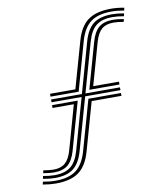

<svg xmlns="http://www.w3.org/2000/svg" viewBox="-89 -882 837 962"><g transform="rotate(-10 329.5 -401.0)"><path d="M51.2 0.5 54.5 -13.5Q89 -7.2 118 -7.2Q185.8 -7.2 223.2 -35.5Q260.8 -63.8 279.2 -128.5L351.2 -383.2H516.8V-368.8H365.2L296.2 -124.5Q276.5 -54.2 235 -23.8Q193.5 6.8 118 6.8Q87.5 6.8 51.2 0.5ZM63.2 -55.2 66.2 -69.2Q81.5 -66.8 94.9 -65.2Q108.2 -63.8 118 -63.8Q155.5 -63.8 177.2 -82.6Q199 -101.5 211.5 -145L274.5 -368.8H166.2V-383.2H296.8L228.2 -141Q214.5 -92 188.9 -70.8Q163.2 -49.5 118 -49.5Q107.5 -49.5 93.2 -51Q79 -52.5 63.2 -55.2ZM166.2 -426.5V-441H295L361.8 -676.5Q381.5 -746.8 423 -777.2Q464.5 -807.8 540.8 -807.8Q572.8 -807.8 607.5 -801.2L604.5 -787.2Q570.5 -793.5 540.8 -793.5Q472.2 -793.5 434.6 -765.4Q397 -737.2 378.5 -672.5L309.2 -426.5ZM363.5 -426.5 429.5 -660.2Q443.2 -709 469.1 -730.2Q495 -751.5 540.8 -751.5Q551.8 -751.5 566 -749.9Q580.2 -748.2 595.5 -745.5L592.2 -731.8Q562.5 -737.2 540.8 -737.2Q502.5 -737.2 480.8 -718.5Q459 -699.8 446.5 -656.2L385.8 -441H516.8V-426.5ZM57.2 -27.5 60.2 -41.5Q92.2 -35.5 118 -35.5Q170.8 -35.5 200.5 -59Q230.2 -82.5 245.5 -136.8L319.2 -397.8H166.2V-412H323.2L395.5 -668.5Q412.5 -728 446 -753.8Q479.5 -779.5 540.8 -779.5Q568.2 -779.5 601.5 -773.5L598.5 -759.5Q583 -762.2 567.9 -763.8Q552.8 -765.2 540.8 -765.2Q487.2 -765.2 457.6 -741.9Q428 -718.5 412.5 -664.2L341.2 -412H516.8V-397.8H337.2L262.2 -132.5Q245.5 -73 212 -47.1Q178.5 -21.2 118 -21.2Q91.2 -21.2 57.2 -27.5Z"/></g></svg>

Font: Big Shoulders Inline Text Thin Medium
Style: Regular
Weight: 500
Version: Version 2.002